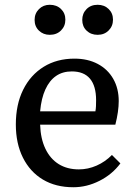

<svg xmlns="http://www.w3.org/2000/svg" viewBox="-20 -765 559 799"><path d="M285.2 14.2Q211.9 14.2 158.4 -17.8Q105 -49.8 75.4 -108.9Q45.9 -168 45.9 -247.1Q45.9 -330.1 76.4 -391.6Q106.9 -453.1 161.9 -487.1Q216.8 -521 290 -521Q345.2 -521 386.7 -499Q428.2 -477.1 451.2 -437Q474.1 -397 474.1 -344.2Q474.1 -323.2 470.5 -298.1Q466.8 -272.9 460 -246.1H147Q148.9 -188 168.9 -146Q189 -104 224.4 -82Q259.8 -60.1 308.1 -60.1Q346.2 -60.1 382.1 -75.9Q418 -91.8 445.8 -120.1L481 -85Q446.8 -39.1 394 -12.5Q341.3 14.2 285.2 14.2ZM147 -301.8H377Q378.9 -311.5 379.4 -323.2Q379.9 -335 379.9 -348.1Q379.9 -407.2 354.5 -437.5Q329.1 -467.8 278.8 -467.8Q240.7 -467.8 213.4 -449Q186 -430.2 168.9 -393.1Q151.9 -356 147 -301.8ZM386.2 -620.1Q358.4 -620.1 340.3 -637.5Q322.3 -654.8 322.3 -682.1Q322.3 -709 340.1 -727.1Q357.9 -745.1 386.2 -745.1Q414.1 -745.1 432.1 -727.5Q450.2 -710 450.2 -683.1Q450.2 -656.2 432.1 -638.2Q414.1 -620.1 386.2 -620.1ZM187 -620.1Q160.2 -620.1 142.1 -637.5Q124 -654.8 124 -682.1Q124 -709 142.1 -727.1Q160.2 -745.1 187 -745.1Q215.8 -745.1 233.9 -727.5Q252 -710 252 -683.1Q252 -656.2 233.9 -638.2Q215.8 -620.1 187 -620.1Z"/></svg>

Font: Literata
Style: Regular
Weight: 400
Designer: Latin by Veronika Burian and Jose Scaglione. Greek by Irene Vlachou. Cyrillic by Vera Evstafieva.
Foundry: TypeTogether
Version: Version 3.002